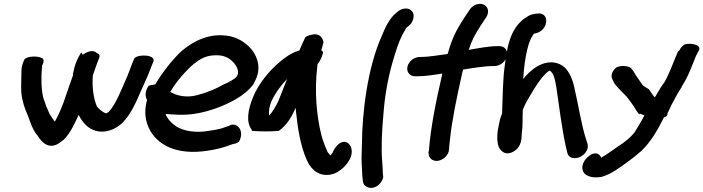

<svg xmlns="http://www.w3.org/2000/svg" viewBox="-20 -739 3568 974"><path d="M89 -384C89 -350 86 -310 88 -271C92 -228 105 -188 120 -156C134 -121 144 -81 172 -49C177 -42 220 38 291 -21L303 -30C339 -66 358 -112 379 -156C392 -131 415 -94 455 -79C514 -57 570 -86 601 -116C646 -161 672 -225 696 -280C713 -319 730 -352 746 -397C750 -406 752 -413 757 -424C766 -441 750 -451 734 -455C717 -459 672 -459 661 -442L649 -413C641 -393 635 -374 627 -355C597 -288 568 -209 531 -171C526 -168 522 -166 519 -164C516 -165 515 -165 515 -165C500 -170 485 -184 472 -198C455 -237 446 -296 451 -357C459 -377 466 -401 472 -417C483 -448 496 -460 471 -470C447 -494 408 -467 401 -462L399 -463L392 -473L386 -463C371 -438 358 -408 352 -372L350 -366C349 -361 352 -363 351 -359C343 -338 336 -314 328 -294L302 -218C289 -184 275 -151 258 -122C250 -133 240 -146 231 -162C219 -189 209 -213 200 -241C189 -286 188 -341 193 -401V-402C193 -403 194 -405 193 -406C197 -412 207 -429 196 -444L194 -443C180 -455 121 -457 104 -438C100 -428 90 -410 89 -384Z M734 -304C713 -273 717 -248 726 -232C713 -183 715 -145 728 -107C759 -19 852 45 1006 29C1051 24 1089 16 1121 6L1161 -8C1176 -10 1185 -15 1190 -19L1191 -18C1212 -53 1203 -84 1187 -97C1177 -106 1165 -110 1149 -105L1148 -103L1105 -88C1085 -82 1055 -77 1017 -72C947 -65 890 -82 863 -106C843 -122 828 -138 820 -161C839 -159 862 -158 886 -157C956 -154 1022 -171 1072 -188C1139 -213 1219 -249 1266 -312L1267 -316C1311 -387 1286 -450 1258 -486C1233 -515 1200 -543 1148 -555C1044 -576 960 -530 900 -479C853 -435 805 -373 767 -310C751 -309 740 -306 734 -304ZM844 -273C872 -323 921 -378 962 -414C997 -441 1022 -455 1061 -458C1119 -463 1146 -443 1169 -417C1185 -396 1195 -372 1181 -351C1171 -339 1146 -324 1118 -312H1117C1078 -289 1030 -269 979 -256C926 -242 876 -253 844 -273Z M1264 -247C1238 -183 1226 -121 1258 -79L1257 -75H1262C1295 -72 1351 -71 1394 -75C1436 -104 1461 -149 1480 -192C1481 -178 1482 -160 1485 -145C1493 -63 1513 33 1547 94C1563 119 1583 137 1610 145C1677 162 1723 113 1741 90L1754 70C1775 29 1761 -5 1742 -15C1727 -25 1701 -20 1679 13C1675 19 1672 24 1668 34L1658 48C1658 48 1657 48 1656 49C1653 46 1649 42 1642 33C1633 13 1621 -16 1611 -51C1586 -149 1574 -278 1590 -404C1590 -408 1590 -411 1591 -414C1600 -424 1611 -443 1618 -468C1620 -473 1619 -479 1610 -484C1614 -495 1617 -512 1621 -525C1619 -537 1608 -576 1558 -562C1542 -559 1535 -555 1529 -550C1522 -535 1509 -509 1499 -483C1458 -471 1429 -450 1398 -424C1347 -381 1293 -317 1264 -247ZM1359 -229C1377 -268 1405 -306 1436 -338C1421 -301 1406 -259 1391 -224C1383 -206 1361 -169 1346 -153C1342 -169 1345 -199 1359 -229Z M1919 -562C1843 -396 1817 -162 1816 -7C1814 42 1813 80 1816 111C1817 144 1818 157 1820 173C1822 200 1833 204 1840 208C1860 221 1892 213 1910 189C1917 179 1927 165 1923 150L1922 137C1922 126 1921 111 1919 82C1913 12 1917 -76 1926 -171C1933 -265 1953 -368 1982 -459C2001 -521 2013 -550 2036 -589C2038 -593 2040 -596 2041 -598L2055 -609C2069 -620 2074 -634 2077 -646C2084 -675 2065 -696 2039 -696C2025 -696 2010 -690 2000 -682L1989 -673C1955 -645 1935 -601 1919 -562Z M2047 -401C2041 -373 2059 -352 2086 -352H2094C2139 -352 2180 -359 2224 -366L2221 -352C2192 -227 2164 -88 2156 23L2153 37L2154 38C2155 68 2181 82 2206 76C2228 71 2257 49 2258 18C2258 4 2260 -2 2263 -34C2272 -124 2298 -250 2322 -356L2329 -386C2371 -393 2440 -404 2480 -404H2489C2515 -404 2544 -424 2551 -454C2557 -480 2544 -505 2513 -505H2504C2461 -505 2403 -494 2358 -486C2374 -537 2387 -559 2419 -610L2447 -652C2466 -683 2452 -708 2433 -716C2415 -724 2381 -719 2362 -689L2334 -647C2296 -588 2275 -550 2252 -469V-468C2252 -468 2250 -467 2250 -465C2204 -459 2154 -450 2116 -450H2109C2080 -450 2053 -427 2047 -401Z M2539 -394C2532 -346 2529 -229 2527 -164C2521 -149 2515 -130 2512 -112C2502 -70 2498 -27 2510 6C2511 9 2535 61 2588 28C2629 2 2625 -40 2627 -63C2633 -100 2630 -140 2632 -179L2633 -184L2644 -209C2650 -221 2657 -234 2665 -247C2696 -301 2735 -361 2767 -381C2791 -371 2797 -327 2803 -291C2816 -202 2831 -83 2850 3L2858 36C2865 67 2899 67 2921 58C2941 49 2968 24 2961 -7L2952 -36C2929 -107 2914 -208 2895 -288C2890 -316 2882 -338 2873 -357C2857 -387 2835 -419 2780 -423H2778C2726 -423 2688 -393 2663 -370C2653 -361 2644 -350 2634 -338C2637 -388 2649 -515 2684 -561C2688 -566 2688 -568 2689 -569H2694L2698 -570C2765 -586 2770 -681 2704 -670C2696 -669 2672 -668 2651 -652C2560 -597 2550 -476 2539 -394Z M2938 131 2944 140C2958 155 2985 165 3026 159H3029C3055 152 3081 139 3101 126C3145 97 3190 65 3233 27C3283 -20 3317 -82 3348 -143C3353 -145 3364 -149 3365 -155C3366 -158 3366 -159 3366 -164C3372 -175 3380 -193 3386 -206C3403 -239 3421 -272 3438 -297V-299C3461 -335 3478 -372 3494 -414L3511 -456L3522 -477C3548 -511 3486 -523 3455 -514H3454C3436 -502 3430 -491 3427 -484L3419 -477C3393 -418 3377 -367 3350 -321C3333 -299 3319 -274 3302 -245C3300 -247 3296 -251 3294 -254L3271 -287C3260 -293 3252 -298 3241 -306C3224 -331 3207 -353 3193 -378L3181 -394C3165 -406 3131 -407 3111 -399H3110C3089 -385 3074 -357 3088 -334L3098 -314C3115 -291 3144 -265 3158 -250C3175 -228 3189 -210 3204 -185C3210 -174 3218 -166 3223 -158L3225 -163C3234 -160 3239 -157 3249 -154C3234 -124 3217 -97 3200 -69C3176 -38 3149 -18 3112 6C3083 26 3057 46 3034 58L3031 62C3018 31 2987 34 2965 55C2945 70 2925 102 2938 131Z"/></svg>

Font: Stray Cat
Style: ExBlkObl
Weight: 1000
Version: Version 1.0